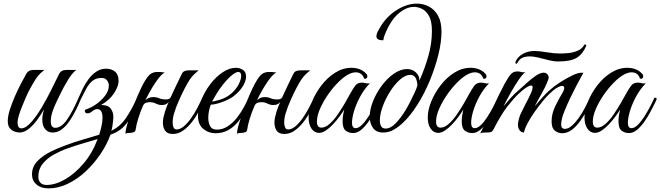

<svg xmlns="http://www.w3.org/2000/svg" viewBox="-20 -733 3652 1062"><path d="M88 0Q77 0 61.5 -5Q46 -10 34.5 -23.5Q23 -37 23 -64Q23 -90 34 -125Q45 -160 61.5 -198Q78 -236 95.5 -269.5Q113 -303 125 -324Q137 -346 163 -346H225Q214 -337 203 -327Q192 -317 178.5 -297Q165 -277 144 -238Q135 -222 124 -196.5Q113 -171 102 -144Q91 -117 84 -93.5Q77 -70 77 -56Q77 -23 99 -23Q123 -23 157 -62Q185 -95 212 -141Q239 -187 263.5 -236Q288 -285 307 -324Q318 -346 346 -346H401Q379 -328 356.5 -292Q334 -256 307 -200Q300 -185 289 -162Q278 -139 269.5 -113Q261 -87 261 -61Q261 -26 286 -26Q320 -26 352 -73Q384 -120 415 -193Q423 -193 424.5 -192Q426 -191 427 -184Q416 -157 400.5 -125.5Q385 -94 365.5 -65Q346 -36 322.5 -18Q299 0 271 0Q246 0 230 -18.5Q214 -37 214 -71Q214 -98 224 -129Q207 -99 185 -69Q163 -39 138 -19.5Q113 0 88 0Z M415 -193Q424 -214 437 -241Q450 -268 468.5 -293.5Q487 -319 511.5 -336Q536 -353 567 -353Q597 -353 616.5 -336.5Q636 -320 636 -285Q636 -257 612 -219Q588 -181 539 -152Q576 -153 591.5 -133.5Q607 -114 607 -86Q607 -79 605.5 -64Q604 -49 601.5 -33.5Q599 -18 596 -10Q644 -32 677.5 -81.5Q711 -131 738 -193Q750 -193 750 -184Q730 -136 710 -97Q690 -58 662.5 -30.5Q635 -3 591 12Q571 67 535.5 119.5Q500 172 454 215Q408 258 355 283.5Q302 309 248 309Q207 309 182 287.5Q157 266 157 232Q157 189 186.5 158.5Q216 128 260 106Q304 84 348 69Q393 52 440 38.5Q487 25 529 12Q535 -7 541 -33.5Q547 -60 547 -83Q547 -105 539 -118.5Q531 -132 510 -129Q499 -125 487.5 -115.5Q476 -106 463 -106Q456 -106 452.5 -110Q449 -114 449 -118Q449 -126 458 -129Q484 -137 512.5 -157Q541 -177 561.5 -204Q582 -231 582 -260Q582 -275 572 -288.5Q562 -302 542 -302Q512 -302 492 -286Q472 -270 457.5 -243Q443 -216 427 -184Q415 -184 415 -193ZM238 290Q286 290 340 259Q394 228 442.5 171Q491 114 520 36Q478 49 434.5 61.5Q391 74 353 88Q316 101 278.5 121.5Q241 142 216.5 172.5Q192 203 192 245Q192 264 203 277Q214 290 238 290Z M730 -15Q729 -5 718.5 -1.5Q708 2 698 2Q682 2 674 7Q674 -13 685 -49.5Q696 -86 711.5 -128.5Q727 -171 743.5 -208.5Q760 -246 771 -267Q795 -311 811.5 -323Q828 -335 850 -335Q870 -335 878.5 -333.5Q887 -332 891 -332Q869 -320 839.5 -276Q810 -232 784 -178Q792 -186 802.5 -191Q813 -196 827 -196Q846 -196 860 -189.5Q874 -183 899 -183Q918 -183 924 -195Q940 -231 957 -265.5Q974 -300 985 -323Q991 -336 1001.5 -340Q1012 -344 1025 -344H1079Q1062 -330 1050.5 -318.5Q1039 -307 1028.5 -291Q1018 -275 1002 -245Q989 -220 971 -180Q953 -140 944 -109Q940 -98 937.5 -83Q935 -68 935 -55Q935 -39 940 -28Q945 -17 957 -17Q976 -17 996 -33.5Q1016 -50 1035 -76.5Q1054 -103 1070.5 -134Q1087 -165 1099 -193Q1107 -193 1109 -191Q1111 -189 1111 -184Q1099 -154 1081.5 -120.5Q1064 -87 1041.5 -58Q1019 -29 992.5 -10.5Q966 8 936 8Q906 8 893.5 -10Q881 -28 881 -55Q881 -69 884.5 -85Q888 -101 893 -117Q897 -129 902 -142.5Q907 -156 913 -169Q907 -161 898 -156.5Q889 -152 875 -152Q861 -152 852 -156Q843 -160 833 -164Q823 -168 807 -168Q797 -168 786.5 -164Q776 -160 770 -146Q755 -111 744.5 -77Q734 -43 730 -15Z M1171 4Q1134 4 1104.5 -20Q1075 -44 1075 -93Q1075 -134 1093.5 -180Q1112 -226 1142.5 -266.5Q1173 -307 1210.5 -332.5Q1248 -358 1286 -358Q1305 -358 1323 -347Q1341 -336 1341 -309Q1341 -284 1322 -254Q1303 -224 1268 -198Q1253 -187 1230 -177Q1207 -167 1184 -160.5Q1161 -154 1146 -154Q1141 -142 1136.5 -122Q1132 -102 1132 -81Q1132 -56 1142 -36Q1152 -16 1179 -16Q1212 -16 1240.5 -35Q1269 -54 1291.5 -83Q1314 -112 1330 -142Q1346 -172 1355 -193Q1367 -193 1367 -184Q1354 -156 1337.5 -123Q1321 -90 1298.5 -61.5Q1276 -33 1244.5 -14.5Q1213 4 1171 4ZM1153 -172Q1167 -172 1200 -182.5Q1233 -193 1260 -216Q1286 -239 1300 -266.5Q1314 -294 1314 -313Q1314 -335 1298 -335Q1286 -335 1265 -319Q1244 -303 1213 -265Q1194 -241 1177 -213Q1160 -185 1153 -172Z M1347 -15Q1346 -5 1335.5 -1.5Q1325 2 1315 2Q1299 2 1291 7Q1291 -13 1302 -49.5Q1313 -86 1328.5 -128.5Q1344 -171 1360.5 -208.5Q1377 -246 1388 -267Q1412 -311 1428.5 -323Q1445 -335 1467 -335Q1487 -335 1495.5 -333.5Q1504 -332 1508 -332Q1486 -320 1456.5 -276Q1427 -232 1401 -178Q1409 -186 1419.5 -191Q1430 -196 1444 -196Q1463 -196 1477 -189.5Q1491 -183 1516 -183Q1535 -183 1541 -195Q1557 -231 1574 -265.5Q1591 -300 1602 -323Q1608 -336 1618.5 -340Q1629 -344 1642 -344H1696Q1679 -330 1667.5 -318.5Q1656 -307 1645.5 -291Q1635 -275 1619 -245Q1606 -220 1588 -180Q1570 -140 1561 -109Q1557 -98 1554.5 -83Q1552 -68 1552 -55Q1552 -39 1557 -28Q1562 -17 1574 -17Q1593 -17 1613 -33.5Q1633 -50 1652 -76.5Q1671 -103 1687.5 -134Q1704 -165 1716 -193Q1724 -193 1726 -191Q1728 -189 1728 -184Q1716 -154 1698.5 -120.5Q1681 -87 1658.5 -58Q1636 -29 1609.5 -10.5Q1583 8 1553 8Q1523 8 1510.5 -10Q1498 -28 1498 -55Q1498 -69 1501.5 -85Q1505 -101 1510 -117Q1514 -129 1519 -142.5Q1524 -156 1530 -169Q1524 -161 1515 -156.5Q1506 -152 1492 -152Q1478 -152 1469 -156Q1460 -160 1450 -164Q1440 -168 1424 -168Q1414 -168 1403.5 -164Q1393 -160 1387 -146Q1372 -111 1361.5 -77Q1351 -43 1347 -15Z M1933 3Q1910 3 1892.5 -10Q1875 -23 1875 -63Q1875 -80 1877.5 -95Q1880 -110 1884 -127Q1875 -112 1859 -90Q1843 -68 1823.5 -47Q1804 -26 1783.5 -12Q1763 2 1745 2Q1719 2 1703 -21.5Q1687 -45 1687 -83Q1687 -124 1706 -171Q1725 -218 1758 -261Q1791 -304 1834 -331Q1877 -358 1924 -358Q1947 -358 1968 -350.5Q1989 -343 2005 -326Q2012 -319 2012 -310Q2012 -304 2007 -300Q2002 -296 1994 -298Q1983 -333 1947 -333Q1930 -333 1908 -322Q1881 -308 1850.5 -277.5Q1820 -247 1793.5 -208.5Q1767 -170 1750 -131Q1733 -92 1733 -60Q1733 -27 1758 -27Q1780 -27 1803.5 -48Q1827 -69 1848.5 -100.5Q1870 -132 1888 -163Q1906 -194 1916 -213Q1931 -240 1944 -258Q1957 -276 1981 -276Q1992 -276 2003 -273Q2014 -270 2026 -272Q1996 -242 1973.5 -201Q1951 -160 1939 -120.5Q1927 -81 1927 -54Q1927 -24 1947 -24Q1963 -24 1981.5 -42Q2000 -60 2017.5 -87.5Q2035 -115 2050 -143.5Q2065 -172 2074 -193Q2079 -193 2082.5 -192Q2086 -191 2086 -184Q2085 -180 2082.5 -175.5Q2080 -171 2075 -160Q2067 -144 2053 -117Q2039 -90 2020 -62.5Q2001 -35 1979 -16Q1957 3 1933 3Z M2099 0Q2061 0 2043 -25.5Q2025 -51 2025 -88Q2025 -127 2043 -172.5Q2061 -218 2091 -258.5Q2121 -299 2158 -325Q2195 -351 2232 -351Q2261 -351 2281 -332Q2301 -313 2300 -287Q2330 -355 2349.5 -423.5Q2369 -492 2369 -562Q2369 -616 2353 -644.5Q2337 -673 2314 -684Q2291 -695 2270 -695Q2227 -695 2183 -657Q2139 -619 2108 -540Q2105 -533 2103.5 -527.5Q2102 -522 2100 -510Q2062 -510 2062 -532Q2062 -545 2072 -563.5Q2082 -582 2089 -593Q2126 -649 2180 -681Q2234 -713 2286 -713Q2322 -713 2353 -696.5Q2384 -680 2403 -646Q2422 -612 2422 -558Q2422 -500 2404.5 -429.5Q2387 -359 2357.5 -287.5Q2328 -216 2289.5 -155Q2251 -94 2209 -54Q2186 -32 2158.5 -16Q2131 0 2099 0ZM2113 -22Q2141 -22 2170 -52.5Q2199 -83 2224 -125Q2235 -143 2248 -168.5Q2261 -194 2273 -219.5Q2285 -245 2289 -262Q2286 -295 2275.5 -307Q2265 -319 2250 -319Q2223 -319 2193.5 -293.5Q2164 -268 2138.5 -228Q2113 -188 2097 -145Q2081 -102 2081 -66Q2081 -48 2088 -35Q2095 -22 2113 -22Z M2592 3Q2569 3 2551.5 -10Q2534 -23 2534 -63Q2534 -80 2536.5 -95Q2539 -110 2543 -127Q2534 -112 2518 -90Q2502 -68 2482.5 -47Q2463 -26 2442.5 -12Q2422 2 2404 2Q2378 2 2362 -21.5Q2346 -45 2346 -83Q2346 -124 2365 -171Q2384 -218 2417 -261Q2450 -304 2493 -331Q2536 -358 2583 -358Q2606 -358 2627 -350.5Q2648 -343 2664 -326Q2671 -319 2671 -310Q2671 -304 2666 -300Q2661 -296 2653 -298Q2642 -333 2606 -333Q2589 -333 2567 -322Q2540 -308 2509.5 -277.5Q2479 -247 2452.5 -208.5Q2426 -170 2409 -131Q2392 -92 2392 -60Q2392 -27 2417 -27Q2439 -27 2462.5 -48Q2486 -69 2507.5 -100.5Q2529 -132 2547 -163Q2565 -194 2575 -213Q2590 -240 2603 -258Q2616 -276 2640 -276Q2651 -276 2662 -273Q2673 -270 2685 -272Q2655 -242 2632.5 -201Q2610 -160 2598 -120.5Q2586 -81 2586 -54Q2586 -24 2606 -24Q2622 -24 2640.5 -42Q2659 -60 2676.5 -87.5Q2694 -115 2709 -143.5Q2724 -172 2733 -193Q2738 -193 2741.5 -192Q2745 -191 2745 -184Q2744 -180 2741.5 -175.5Q2739 -171 2734 -160Q2726 -144 2712 -117Q2698 -90 2679 -62.5Q2660 -35 2638 -16Q2616 3 2592 3Z M3068 -393Q3043 -393 3015.5 -400Q2988 -407 2960.5 -414Q2933 -421 2909 -421Q2889 -421 2872 -414.5Q2855 -408 2844 -389L2841 -384Q2838 -380 2836 -380Q2834 -380 2832 -383Q2830 -386 2831 -390Q2842 -418 2871 -434.5Q2900 -451 2937 -451Q2963 -451 3003.5 -444Q3044 -437 3077 -437Q3098 -437 3124.5 -439.5Q3151 -442 3175.5 -452.5Q3200 -463 3213 -487Q3223 -487 3223 -480Q3204 -435 3171 -414Q3138 -393 3068 -393ZM2670 0Q2659 0 2651.5 0.5Q2644 1 2636 5Q2673 -66 2706 -137.5Q2739 -209 2773 -273Q2793 -309 2806.5 -323.5Q2820 -338 2843 -338Q2851 -338 2860 -335.5Q2869 -333 2878 -333Q2884 -333 2887 -334Q2873 -326 2851 -294.5Q2829 -263 2806 -222Q2783 -181 2765 -145Q2784 -168 2804.5 -191Q2825 -214 2850 -235Q2872 -254 2896.5 -276.5Q2921 -299 2945 -315Q2969 -331 2987 -331Q2994 -331 2996 -330Q3015 -322 3015 -304Q3015 -298 3010 -286Q2997 -252 2976.5 -216.5Q2956 -181 2938 -145Q2953 -163 2975.5 -189Q2998 -215 3021 -235Q3043 -255 3077 -277Q3111 -299 3144 -315Q3177 -331 3197 -331Q3204 -331 3207 -330Q3207 -330 3196 -310.5Q3185 -291 3168.5 -259.5Q3152 -228 3135 -192.5Q3118 -157 3104.5 -124.5Q3091 -92 3087 -70Q3084 -57 3084 -46Q3084 -30 3090 -25Q3096 -20 3103 -20Q3123 -20 3142.5 -37Q3162 -54 3181 -80.5Q3200 -107 3215.5 -137Q3231 -167 3242 -193Q3254 -193 3254 -184Q3243 -157 3226.5 -124.5Q3210 -92 3189 -63Q3168 -34 3143 -15Q3118 4 3089 4Q3068 4 3049.5 -10Q3031 -24 3031 -62Q3031 -103 3050.5 -144Q3070 -185 3091 -219Q3101 -236 3101 -246Q3101 -258 3089 -258Q3079 -258 3061.5 -248Q3044 -238 3018 -213Q3002 -198 2980.5 -171.5Q2959 -145 2937 -114Q2915 -83 2899 -53Q2883 -23 2878 0Q2863 0 2854 -12.5Q2845 -25 2845 -42Q2845 -45 2845 -48Q2845 -51 2846 -55Q2851 -86 2862 -107.5Q2873 -129 2887 -158Q2894 -171 2903 -188.5Q2912 -206 2919 -222.5Q2926 -239 2926 -250Q2926 -260 2918 -260Q2909 -260 2894.5 -251Q2880 -242 2867 -230.5Q2854 -219 2847 -213Q2822 -189 2786.5 -144Q2751 -99 2709 -16Q2703 -5 2695 -2.5Q2687 0 2670 0Z M3459 3Q3436 3 3418.5 -10Q3401 -23 3401 -63Q3401 -80 3403.5 -95Q3406 -110 3410 -127Q3401 -112 3385 -90Q3369 -68 3349.5 -47Q3330 -26 3309.5 -12Q3289 2 3271 2Q3245 2 3229 -21.5Q3213 -45 3213 -83Q3213 -124 3232 -171Q3251 -218 3284 -261Q3317 -304 3360 -331Q3403 -358 3450 -358Q3473 -358 3494 -350.5Q3515 -343 3531 -326Q3538 -319 3538 -310Q3538 -304 3533 -300Q3528 -296 3520 -298Q3509 -333 3473 -333Q3456 -333 3434 -322Q3407 -308 3376.5 -277.5Q3346 -247 3319.5 -208.5Q3293 -170 3276 -131Q3259 -92 3259 -60Q3259 -27 3284 -27Q3306 -27 3329.5 -48Q3353 -69 3374.5 -100.5Q3396 -132 3414 -163Q3432 -194 3442 -213Q3457 -240 3470 -258Q3483 -276 3507 -276Q3518 -276 3529 -273Q3540 -270 3552 -272Q3522 -242 3499.5 -201Q3477 -160 3465 -120.5Q3453 -81 3453 -54Q3453 -24 3473 -24Q3489 -24 3507.5 -42Q3526 -60 3543.5 -87.5Q3561 -115 3576 -143.5Q3591 -172 3600 -193Q3605 -193 3608.5 -192Q3612 -191 3612 -184Q3611 -180 3608.5 -175.5Q3606 -171 3601 -160Q3593 -144 3579 -117Q3565 -90 3546 -62.5Q3527 -35 3505 -16Q3483 3 3459 3Z"/></svg>

Font: Great Vibes
Style: Regular
Weight: 400
Designer: Robert E. Leuschke, Viktoriya Grabowska, Viviana Monsalve, Eben Sorkin
Foundry: Robert E. Leuschke
Version: Version 1.103; ttfautohint (v1.8.4.7-5d5b)